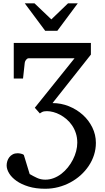

<svg xmlns="http://www.w3.org/2000/svg" viewBox="-20 -936 651 1185"><path d="M571.8 -54.2Q571.8 -15.6 560.3 20.3Q548.8 56.2 527.8 87.6Q506.8 119.1 477.8 145.3Q448.7 171.4 414.1 189.9Q379.4 208.5 340.1 218.8Q300.8 229 258.8 229Q200.7 229 156.2 215.3Q111.8 201.7 81.8 180.4Q51.8 159.2 36.4 133.8Q21 108.4 21 85Q21 71.8 25.1 58.3Q29.3 44.9 37.6 34.2Q45.9 23.4 58.8 16.6Q71.8 9.8 88.9 9.8Q96.7 9.8 108.4 12.2Q120.1 14.6 127 20L163.1 138.2Q185.5 151.4 208.7 162.1Q231.9 172.9 259.8 172.9Q286.6 172.9 312 163.1Q337.4 153.3 359.1 136.5Q380.9 119.6 398.9 97.2Q417 74.7 429.9 49.3Q442.9 23.9 450 -2.9Q457 -29.8 457 -55.2Q457 -86.9 448.2 -113.8Q439.5 -140.6 424.8 -162.1Q410.2 -183.6 390.9 -200.2Q371.6 -216.8 350.8 -227.8Q330.1 -238.8 309.1 -244.4Q288.1 -250 270 -250Q250.5 -250 240.5 -244.9Q230.5 -239.7 226.1 -235.8L194.8 -271L439.9 -576.2H155.8Q151.9 -576.2 147.9 -573.5Q144 -570.8 140.6 -566.7Q137.2 -562.5 135.3 -557.9Q133.3 -553.2 132.8 -548.8L122.1 -451.2H64.9V-670.9H541V-599.1L304.2 -299.8Q356.9 -299.8 405.3 -280.3Q453.6 -260.7 490.7 -227.5Q527.8 -194.3 549.8 -149.4Q571.8 -104.5 571.8 -54.2ZM334 -746.1H258.8L132.8 -915.5H192.9L296.9 -816.4L399.9 -915.5H460Z"/></svg>

Font: Charis SIL Eur
Style: Regular
Weight: 400
Foundry: SIL International
Version: Version 5.000